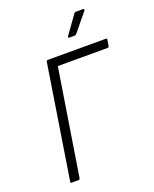

<svg xmlns="http://www.w3.org/2000/svg" viewBox="-155 -931 816 1018"><g transform="rotate(-20 253.5 -422.0)"><path d="M70 0Q62 0 64 -8L165 -648Q167 -655 174 -655H501Q505 -655 506.5 -653.5Q508 -652 507 -648L501 -612Q499 -606 493 -606H212L117 -8Q115 0 108 0ZM320 -727Q317 -727 315.5 -729.5Q314 -732 317 -736L389 -837Q393 -844 400 -844H441Q445 -844 446.5 -841Q448 -838 445 -834L363 -734Q357 -727 351 -727Z"/></g></svg>

Font: Sofia Sans Light
Style: Italic
Weight: 300
Italic angle: -9°
Version: Version 4.100-B